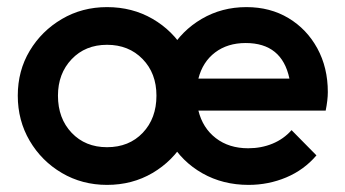

<svg xmlns="http://www.w3.org/2000/svg" viewBox="-20 -510 969 540"><path d="M281 10Q211 10 154 -23.5Q97 -57 63.5 -114Q30 -171 30 -241Q30 -311 63.5 -367Q97 -423 154 -456.5Q211 -490 281 -490Q352 -490 409 -457Q466 -424 499.5 -367.5Q533 -311 533 -241Q533 -171 499.5 -114Q466 -57 409 -23.5Q352 10 281 10ZM281 -96Q343 -96 381.5 -136.5Q420 -177 420 -241Q420 -304 381 -344Q342 -384 281 -384Q220 -384 181.5 -343.5Q143 -303 143 -241Q143 -177 181.5 -136.5Q220 -96 281 -96ZM679 10Q607 10 549.5 -22.5Q492 -55 458.5 -112Q425 -169 425 -240Q425 -311 458 -367.5Q491 -424 547.5 -457Q604 -490 673 -490Q740 -490 791.5 -459Q843 -428 872.5 -374Q902 -320 902 -251Q902 -229 896 -199H538Q550 -150 587 -121.5Q624 -93 678 -93Q715 -93 746.5 -106Q778 -119 800 -144L870 -73Q835 -32 785 -11Q735 10 679 10ZM671 -389Q620 -389 585 -362.5Q550 -336 538 -289H794Q773 -389 671 -389Z"/></svg>

Font: Outfit Medium
Style: Regular
Weight: 500
Designer: Rodrigo Fuenzalida
Foundry: fragTYPE
Version: Version 1.100; ttfautohint (v1.8.4.7-5d5b);gftools[0.9.27]